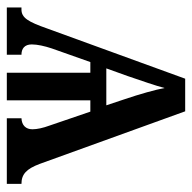

<svg xmlns="http://www.w3.org/2000/svg" viewBox="-20 -556 576 577"><g transform="rotate(90 268.5 -268.0)"><path d="M3 0H145V-44C127 -44 114 -53 114 -75C114 -92 119 -114 126 -135L167 -251H199V0H282V-251H316L358 -128C365 -109 369 -91 369 -77C369 -57 357 -45 336 -44V0H533V-44C504 -44 488 -59 473 -99L315 -536H217L66 -121C46 -64 34 -44 9 -44H3ZM186 -299 209 -363C223 -404 238 -447 245 -474C250 -447 263 -400 279 -353L297 -299Z"/></g></svg>

Font: Noto Serif Condensed Medium
Style: Regular
Weight: 500
Width: 3
Designer: Monotype Design Team
Foundry: Monotype Imaging Inc.
Version: Version 2.015